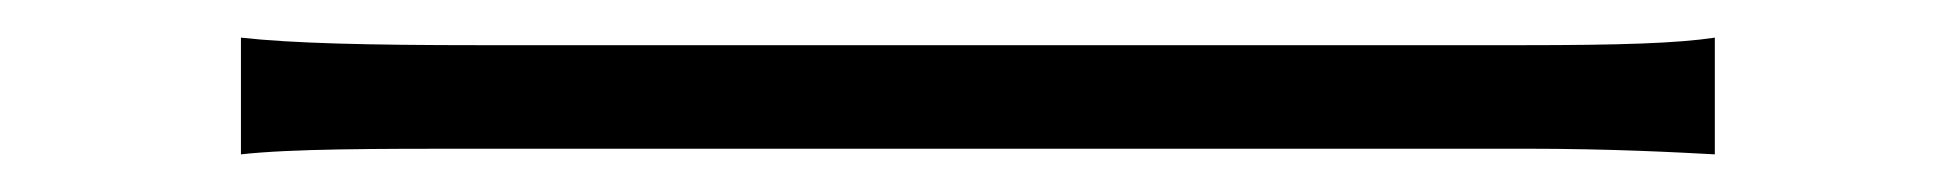

<svg xmlns="http://www.w3.org/2000/svg" viewBox="-20 -435 1040 102"><path d="M108 -353C135 -356 179 -356 235 -356H790C837 -356 872 -354 891 -353V-415C871 -412 841 -411 789 -411H235C175 -411 135 -412 108 -415Z"/></svg>

Font: Spoqa Han Sans Neo Light
Style: Regular
Weight: 300
Designer: [Spoqa Han Sans Neo] Dong-huui Kim  Younghwa Kang  Yujin Lee  [Noto Sans] Ryoko NISHIZUKA  (kana & ideographs); Paul D. 
Foundry: Spoqa (http://www.spoqa-han-sans.com)
Version: Version 1.000